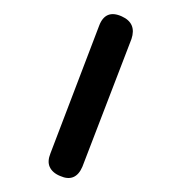

<svg xmlns="http://www.w3.org/2000/svg" viewBox="-20 -117 260 276"><path d="M155 -93.5C155 -93.5 155 -93.5 155 -93.5C169.5 -87 174 -76 169 -61C169 -61 169 -61 169 -61C169 -61 98.5 122.5 98.5 122.5C92 138 81 142.5 66.5 136C66.5 136 66.5 136 66.5 136C59 133 54 128.5 51.5 123C49 117.5 49.5 111 52.5 103.5C52.5 103.5 52.5 103.5 52.5 103.5C52.5 103.5 122.5 -80 122.5 -80C128.5 -96 139.5 -100.5 155 -93.5Z"/></svg>

Font: Jura-Fortis-Regular
Style: Regular
Weight: 500
Designer: Daniel Johnson, Alexei Vanyashin, Mirko Velimirovic
Foundry: Daniel Johnson
Version: ""